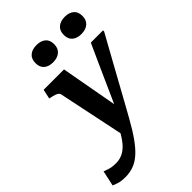

<svg xmlns="http://www.w3.org/2000/svg" viewBox="-362 -893 1245 1245"><g transform="rotate(-45 260.5 -270.0)"><path d="M210 49 266 -11 316 -99 236 -539H49L35 -473L46 -471Q66 -467 79 -462.5Q92 -458 100 -451.5Q108 -445 109 -435ZM277 -84 237 -48Q210 3 187 38Q164 73 141 93Q118 113 94 121.5Q70 130 44 130Q7 130 -17 121.5Q-41 113 -50 110L-73 216Q-63 221 -38 229Q-13 237 24 237Q65 237 100.5 224Q136 211 169 181.5Q202 152 236.5 103.5Q271 55 311 -17Q338 -65 366 -116Q394 -167 422.5 -218.5Q451 -270 479.5 -322Q508 -374 537 -426Q566 -478 594 -529V-539H482Q456 -482 430.5 -425.5Q405 -369 379.5 -312Q354 -255 328.5 -198Q303 -141 277 -84ZM219 -621Q259 -621 283 -641.5Q307 -662 307 -700Q307 -738 284 -757.5Q261 -777 221 -777Q181 -777 157.5 -757Q134 -737 134 -698Q134 -660 157 -640.5Q180 -621 219 -621ZM478 -621Q519 -621 542.5 -641.5Q566 -662 566 -700Q566 -738 543 -757.5Q520 -777 481 -777Q441 -777 417 -757Q393 -737 393 -698Q393 -660 416 -640.5Q439 -621 478 -621Z"/></g></svg>

Font: Roboto Serif SemiBold
Style: Italic
Weight: 600
Italic angle: -10°
Version: Version 1.007